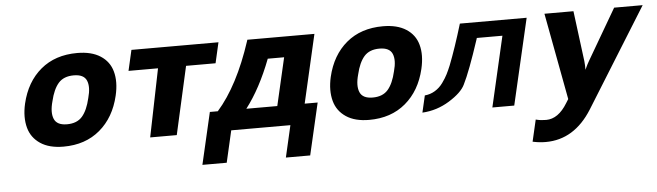

<svg xmlns="http://www.w3.org/2000/svg" viewBox="-49 -748 4040 1180"><g transform="rotate(-5 1971.0 -158.0)"><path d="M498 -274Q517 -342 500 -381.5Q483 -421 421 -421Q359 -421 326.5 -384Q294 -347 277 -274Q258 -206 275 -165.5Q292 -125 354 -125Q416 -125 448.5 -162.5Q481 -200 498 -274ZM107 -125Q89 -191 108 -274Q139 -406 228.5 -481Q318 -556 454 -556Q542 -556 597 -520.5Q652 -485 669 -423Q687 -359 667 -274Q636 -142 546 -66Q456 10 321 10Q233 10 178.5 -26.5Q124 -63 107 -125Z M788 -546H1325L1296 -419H1114L1020 0H856L941 -419H759Z M1460 -124H1651L1719 -419H1618Q1550 -241 1460 -124ZM1235 -124H1284Q1413 -270 1501 -539L1503 -546H1917L1820 -124H1900L1826 196H1676L1721 0H1356L1311 196H1161Z M2384 -274Q2403 -342 2386 -381.5Q2369 -421 2307 -421Q2245 -421 2212.5 -384Q2180 -347 2163 -274Q2144 -206 2161 -165.5Q2178 -125 2240 -125Q2302 -125 2334.5 -162.5Q2367 -200 2384 -274ZM1993 -125Q1975 -191 1994 -274Q2025 -406 2114.5 -481Q2204 -556 2340 -556Q2428 -556 2483 -520.5Q2538 -485 2555 -423Q2573 -359 2553 -274Q2522 -142 2432 -66Q2342 10 2207 10Q2119 10 2064.5 -26.5Q2010 -63 1993 -125Z M2728 -280Q2716 -251 2704.5 -228Q2693 -205 2672.5 -176.5Q2652 -148 2623 -130.5Q2594 -113 2560 -110L2536 -6Q2626 -11 2703.5 -59Q2781 -107 2804 -155Q2843 -232 2907 -427L2909 -434H3067L2967 0H3102L3225 -531H2813Q2769 -385 2728 -280Z M3436 -11 3336 -546H3515L3555 -234Q3558 -207 3557 -181Q3574 -218 3584 -234L3766 -546H3942L3562 65Q3452 240 3276 240Q3238 240 3200 232L3195 231L3226 97L3234 99Q3258 105 3290 105Q3365 105 3421 13Z"/></g></svg>

Font: Passageway
Style: BdIt
Weight: 700
Foundry: Ascender Corporation
Version: Version 1.11